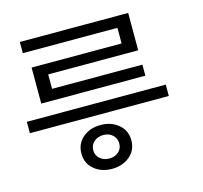

<svg xmlns="http://www.w3.org/2000/svg" viewBox="-117 -880 1153 1092"><g transform="rotate(-15 460.0 -334.5)"><path d="M412 82Q349 82 307 46.5Q265 11 265 -47Q265 -105 307 -140.5Q349 -176 412 -176Q474 -176 516.5 -140.5Q559 -105 559 -47Q559 11 516.5 46.5Q474 82 412 82ZM412 21Q445 21 466.5 2Q488 -17 488 -47Q488 -78 466.5 -97.5Q445 -117 412 -117Q379 -117 357 -97.5Q335 -78 335 -47Q335 -17 357 2Q379 21 412 21ZM830 -235H12V-302H830ZM731 -381H118V-593H648V-707H729V-531H199V-446H731ZM729 -685H91V-751H729Z"/></g></svg>

Font: hexlkorean05
Style: Book
Weight: 400
Designer: Jelle Bosma - Monotype Design Team
Foundry: Monotype Imaging Inc.
Version: Version 2.003